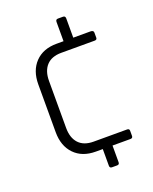

<svg xmlns="http://www.w3.org/2000/svg" viewBox="-133 -688 681 853"><g transform="rotate(-20 207.0 -261.5)"><path d="M271 90H247Q236 90 236 79V0H203Q139 0 102 -38.5Q65 -77 65 -142V-368Q65 -433 102 -471.5Q139 -510 203 -510H236V-601Q236 -613 247 -613H271Q282 -613 282 -601V-510H363Q378 -510 378 -499V-475Q378 -465 367 -465H209Q163 -465 139 -439Q115 -413 115 -366V-144Q115 -97 139 -71Q163 -45 209 -45H367Q378 -45 378 -35V-11Q378 0 367 0H282V79Q282 90 271 90Z"/></g></svg>

Font: Rajdhani
Style: Regular
Weight: 400
Designer: Satya Rajpurohit, Jyotish Sonowal
Foundry: Indian Type Foundry
Version: Version 1.201;PS 1.0;hotconv 1.0.78;makeotf.lib2.5.61930; tt